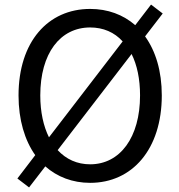

<svg xmlns="http://www.w3.org/2000/svg" viewBox="-20 -786 782 839"><path d="M555 -550C579 -502 592 -441 592 -369C592 -186 505 -68 374 -68C317 -68 269 -90 232 -130ZM194 -186C170 -234 156 -297 156 -369C156 -553 243 -666 374 -666C431 -666 480 -645 516 -605ZM691 -727 640 -766 571 -676C518 -722 451 -747 374 -747C190 -747 61 -604 61 -369C61 -262 88 -173 134 -108L56 -6L107 33L178 -59C230 -13 297 13 374 13C558 13 687 -134 687 -369C687 -476 660 -563 614 -627Z"/></svg>

Font: Noto Sans Mono CJK SC Regular
Style: Regular
Weight: 400
Designer: Ryoko NISHIZUKA (kana & ideographs); Paul D. Hunt (Latin, Greek & Cyrillic); Wenlong ZHANG (bopomofo); Sandoll Communica
Foundry: Adobe Systems Incorporated
Version: Version 1.005;PS 1.005;hotconv 1.0.96;makeotf.lib2.5.65012